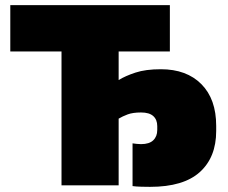

<svg xmlns="http://www.w3.org/2000/svg" viewBox="-20 -720 885 746"><path d="M219 0V-520H20V-700H640V-520H441V-409Q467 -425 506.5 -438Q546 -451 605 -451Q705 -451 762.5 -393Q820 -335 820 -231V-211Q820 -109 756.5 -51.5Q693 6 563 6Q550 6 529 5.5Q508 5 495 3V-163Q502 -162 511 -161Q520 -160 528 -160Q560 -160 575.5 -175Q591 -190 591 -215V-230Q591 -255 575.5 -269Q560 -283 528 -283Q496 -283 476 -275.5Q456 -268 441 -259V0Z"/></svg>

Font: Golos Text ExtraBold
Style: Regular
Weight: 800
Designer: A.Korolkova, Vitaly Kuzmin
Foundry: ParaType Ltd
Version: Version 2.004